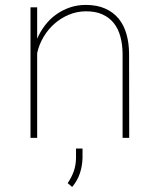

<svg xmlns="http://www.w3.org/2000/svg" viewBox="-20 -558 640 777"><path d="M130.4 -401.4Q143.1 -430.7 162.4 -455.8Q181.6 -481 206.8 -499Q231.9 -517.1 262.2 -527.6Q292.5 -538.1 327.1 -538.1Q372.6 -538.1 405.5 -523.4Q438.5 -508.8 460 -482.7Q481.4 -456.5 491.7 -420.4Q502 -384.3 502.4 -341.8L502.9 0H476.1V-341.8Q475.6 -378.9 467 -410.4Q458.5 -441.9 440.4 -464.6Q422.4 -487.3 394 -500Q365.7 -512.7 325.7 -512.2Q290 -511.7 257.8 -498Q225.6 -484.4 199.7 -461.4Q173.8 -438.5 155.8 -407.7Q137.7 -377 130.4 -342.8V0H103.5V-528.3H130.4V-401.4ZM314 80.6Q313 114.3 303.2 143.6Q293.5 172.9 272 198.7L253.9 183.1Q270 159.2 278.6 135Q287.1 110.8 287.6 81.5V43H314Z"/></svg>

Font: Roboto Mono Thin
Style: Regular
Weight: 250
Designer: Google
Version: Version 2.000985; 2015; ttfautohint (v1.3)